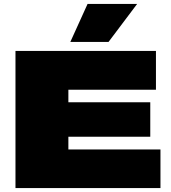

<svg xmlns="http://www.w3.org/2000/svg" viewBox="-20 -960 873 980"><path d="M59 0V-700H776V-502H329V-438H747V-262H329V-197H799V0ZM339 -746 427 -940H680L534 -746Z"/></svg>

Font: Georama Extended Black
Style: Regular
Weight: 900
Width: 7
Designer: Jean-Baptiste Levee
Foundry: Production Type
Version: Version 1.000